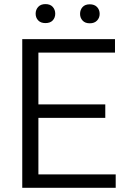

<svg xmlns="http://www.w3.org/2000/svg" viewBox="-20 -898 609 918"><path d="M533.2 -64V0H86.4V-710.9H529.8V-646.5H163.6V-398.9H483.4V-334.5H163.6V-64ZM150.4 -832.5Q150.4 -851.6 162.6 -865Q174.8 -878.4 197.3 -878.4Q220.2 -878.4 232.2 -865Q244.1 -851.6 244.1 -832.5Q244.1 -813.5 232.2 -800.5Q220.2 -787.6 197.3 -787.6Q174.8 -787.6 162.6 -800.5Q150.4 -813.5 150.4 -832.5ZM362.8 -831.5Q362.8 -851.1 374.8 -864.3Q386.7 -877.4 409.2 -877.4Q431.6 -877.4 444.1 -864.3Q456.5 -851.1 456.5 -831.5Q456.5 -813 444.1 -799.8Q431.6 -786.6 409.2 -786.6Q386.7 -786.6 374.8 -799.8Q362.8 -813 362.8 -831.5Z"/></svg>

Font: Vazirmatn RD Light
Style: Regular
Weight: 300
Designer: Saber Rastikerdar
Foundry: Saber Rastikerdar
Version: Version 32.102